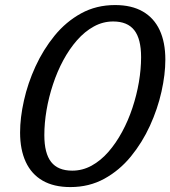

<svg xmlns="http://www.w3.org/2000/svg" viewBox="-20 -731 674 760"><path d="M155.5 -196Q155.5 -124 182.5 -89.8Q209.5 -55.5 266 -55.5Q306.5 -55.5 342.5 -75.2Q378.5 -95 408.8 -129.5Q439 -164 463.2 -208.8Q487.5 -253.5 504.2 -304Q521 -354.5 529.8 -406Q538.5 -457.5 538.5 -505Q538.5 -577 511.5 -611.5Q484.5 -646 428 -646Q387.5 -646 351.5 -626.2Q315.5 -606.5 285 -571.8Q254.5 -537 230.5 -492.5Q206.5 -448 189.8 -397.2Q173 -346.5 164.2 -295Q155.5 -243.5 155.5 -196ZM435.5 -711Q501 -711 545.2 -685.5Q589.5 -660 612 -611.8Q634.5 -563.5 634.5 -495Q634.5 -436.5 619.2 -368.2Q604 -300 573.5 -233.2Q543 -166.5 498 -111.5Q453 -56.5 393 -23.5Q333 9.5 258.5 9.5Q193 9.5 148.8 -16Q104.5 -41.5 82 -90Q59.5 -138.5 59.5 -206.5Q59.5 -265 74.8 -333.2Q90 -401.5 120.5 -468Q151 -534.5 196 -589.8Q241 -645 301 -678Q361 -711 435.5 -711Z"/></svg>

Font: Newsreader 8pt
Style: Italic
Weight: 400
Italic angle: -17°
Version: Version 1.003